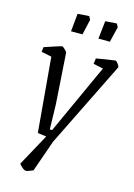

<svg xmlns="http://www.w3.org/2000/svg" viewBox="-123 -695 656 940"><g transform="rotate(15 205.5 -225.0)"><path d="M411 -425 197 9 141 169Q114 181 105 181Q97 181 85.5 171Q74 161 70 154L158 -7L114 -13L81 -391L29 -402L32 -426Q47 -431 81.5 -442.5Q116 -454 120 -454Q123 -454 134 -444Q145 -434 146 -428L163 -170L166 -45H178L340 -400L290 -411L294 -439Q313 -443 343.5 -447.5Q374 -452 390 -454Q394 -454 403 -442.5Q412 -431 411 -425ZM151 -627 209 -631 218 -614 200 -536H142ZM291 -627 349 -631 358 -614 339 -536H281Z"/></g></svg>

Font: Grenze Light
Style: Italic
Weight: 300
Italic angle: -10°
Designer: Renata Polastri
Foundry: Omnibus-Type
Version: Version 1.002; ttfautohint (v1.8)